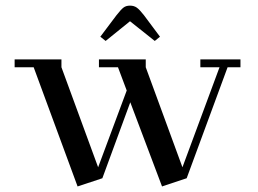

<svg xmlns="http://www.w3.org/2000/svg" viewBox="-20 -651 920 685"><path d="M32.2 -411.1V-439H199.2V-411.1L330.1 -54.2L432.1 -328.1L400.9 -411.1H333V-439H500V-411.1L630.9 -54.2L763.2 -411.1H694.8V-439H837.9V-411.1H792L646 -15.1L558.1 14.2L444.8 -286.1L345.2 -15.1L256.8 14.2L100.1 -411.1ZM337.9 -520 396 -597.2Q411.6 -617.2 420.7 -624Q429.7 -630.9 443.8 -630.9Q458 -630.9 468 -623.8Q478 -616.7 493.2 -597.2L550.8 -520L532.2 -504.9L443.8 -575.2L356.9 -504.9Z"/></svg>

Font: Dehuti Alt
Style: Bold
Weight: 700
Version: Version 1.2